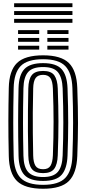

<svg xmlns="http://www.w3.org/2000/svg" viewBox="-20 -1150 530 1180"><path d="M245 10Q132.8 10 84.5 -37.4Q36.2 -84.8 34 -191Q32.5 -254.8 31.9 -307Q31.2 -359.2 31.4 -406.9Q31.5 -454.5 32.1 -503.6Q32.8 -552.8 34 -610Q36.2 -716 84.6 -763Q133 -810 245 -810Q355.2 -810 403.2 -762.9Q451.2 -715.8 455 -610Q457.2 -545.5 458.4 -492.4Q459.5 -439.2 459.4 -391.2Q459.2 -343.2 458.1 -294.8Q457 -246.2 455 -191Q451 -85.8 403.8 -37.9Q356.5 10 245 10ZM245 -14Q340.8 -14 381.2 -56.5Q421.8 -99 425 -192Q427 -248.5 428.1 -297.8Q429.2 -347 429.2 -394.9Q429.2 -442.8 428.2 -494.9Q427.2 -547 425 -609Q421.8 -701.8 381.1 -743.9Q340.5 -786 245 -786Q147.5 -786 106.8 -743.9Q66 -701.8 64 -609.2Q62.5 -545.8 61.9 -493.6Q61.2 -441.5 61.4 -394Q61.5 -346.5 62.1 -297.6Q62.8 -248.8 64 -191.8Q66 -98.8 106.8 -56.4Q147.5 -14 245 -14ZM245 -38Q164 -38 130 -74.6Q96 -111.2 94 -192.2Q92.5 -255.8 91.9 -307.9Q91.2 -360 91.4 -407.2Q91.5 -454.5 92.1 -503.2Q92.8 -552 94 -608.8Q95.8 -689.5 130.1 -725.8Q164.5 -762 245 -762Q325.5 -762 358.8 -724.9Q392 -687.8 395 -608Q397.2 -546.2 398.2 -494.4Q399.2 -442.5 399.2 -394.8Q399.2 -347 398.1 -298Q397 -249 395 -193Q392 -113.8 359.1 -75.9Q326.2 -38 245 -38ZM245 -62Q308.8 -62 335.6 -93.8Q362.5 -125.5 365 -194Q367 -250.2 368.1 -299.4Q369.2 -348.5 369.2 -396.1Q369.2 -443.8 368.2 -494.9Q367.2 -546 365 -606.8Q362.5 -672.5 336.9 -705.2Q311.2 -738 245 -738Q179 -738 152.2 -706.5Q125.5 -675 124 -608Q122.5 -544.8 121.9 -492.8Q121.2 -440.8 121.4 -393.5Q121.5 -346.2 122.1 -297.8Q122.8 -249.2 124 -193Q125.5 -123 153.5 -92.5Q181.5 -62 245 -62ZM245 -86Q195.2 -86 175.2 -112.1Q155.2 -138.2 154 -193.5Q152.2 -277.8 151.6 -343.1Q151 -408.5 151.8 -470.6Q152.5 -532.8 154 -607.5Q155.2 -662.5 175.4 -688.2Q195.5 -714 245 -714Q295 -714 314.1 -686.6Q333.2 -659.2 335 -605.8Q337 -549.2 338.1 -500Q339.2 -450.8 339.2 -403.4Q339.2 -356 338.2 -305.2Q337.2 -254.5 335 -194.8Q333 -139.8 313.4 -112.9Q293.8 -86 245 -86ZM245 -110Q277.5 -110 290.4 -131.2Q303.2 -152.5 305 -195.5Q307.2 -254 308.2 -304Q309.2 -354 309.2 -401.2Q309.2 -448.5 308.2 -498Q307.2 -547.5 305 -605Q303.2 -651.2 289.4 -670.6Q275.5 -690 245 -690Q213.2 -690 199.1 -670.8Q185 -651.5 184 -606.8Q182.2 -523 181.6 -457.8Q181 -392.5 181.8 -330.6Q182.5 -268.8 184 -194.2Q185 -152 198 -131Q211 -110 245 -110ZM271 -941V-965H401V-941ZM91 -845V-869H221V-845ZM91 -893V-917H221V-893ZM91 -941V-965H221V-941ZM271 -845V-869H401V-845ZM271 -893V-917H401V-893ZM425.2 -1106H66.8V-1130H425.2ZM425.2 -1010H66.8V-1034H425.2ZM425.2 -1058H66.8V-1082H425.2Z"/></svg>

Font: Big Shoulders Inline Display Thin Black
Style: Regular
Weight: 900
Version: Version 2.002